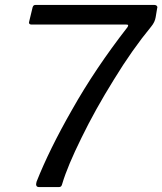

<svg xmlns="http://www.w3.org/2000/svg" viewBox="-20 -762 661 782"><path d="M127 -742C118 -742 116 -740 113 -733L99 -675C99 -673 98 -672 98 -670C98 -665 102 -662 108 -662H494C499 -662 502 -661 502 -659C502 -657 501 -654 499 -651C411 -538 336 -426 274 -316C211 -206 163 -108 129 -22C128 -17 127 -13 127 -12C127 -4 131 0 139 0H219C228 0 231 -3 234 -15C248 -62 274 -124 312 -201C349 -277 393 -356 444 -438C494 -520 545 -592 596 -654C606 -666 612 -679 614 -692L620 -728C620 -729 621 -731 621 -732C621 -737 617 -742 608 -742Z"/></svg>

Font: Libre Franklin
Style: Italic
Weight: 400
Italic angle: -8°
Designer: Pablo Impallari, Rodrigo Fuenzalida
Foundry: Impallari Type
Version: Version 1.002; ttfautohint (v1.5)